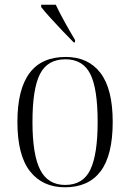

<svg xmlns="http://www.w3.org/2000/svg" viewBox="-20 -786 553 816"><path d="M256 10Q161 10 107.5 -58Q54 -126 54 -268Q54 -544 259 -544Q355 -544 407 -476Q459 -408 459 -268Q459 -126 407.5 -58Q356 10 256 10ZM257 0Q333 0 364 -65Q395 -130 395 -268Q395 -410 363.5 -472Q332 -534 258 -534Q182 -534 150 -471.5Q118 -409 118 -268Q118 -128 151 -64Q184 0 257 0ZM293 -606Q271 -628 244 -656.5Q217 -685 192.5 -712Q168 -739 155 -756V-766H217Q233 -732 255.5 -691.5Q278 -651 299 -616V-606Z"/></svg>

Font: Noto Serif Display SemiCondensed Light
Style: Regular
Weight: 300
Width: 4
Designer: Monotype Design Team
Foundry: Monotype Imaging Inc.
Version: Version 2.009